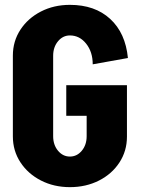

<svg xmlns="http://www.w3.org/2000/svg" viewBox="-20 -756 582 791"><path d="M253 -279V-405H503V-193Q503 -134 472 -86.5Q441 -39 387.5 -12Q334 15 268 15Q202 15 148.5 -12.5Q95 -40 64 -87.5Q33 -135 33 -194V-527Q33 -586 64 -633.5Q95 -681 148.5 -708.5Q202 -736 268 -736Q371 -736 434 -678Q497 -620 507 -517L362 -491Q362 -542 335 -576Q308 -610 268 -610Q239 -610 219 -586Q199 -562 199 -526V-195Q199 -159 219 -135Q239 -111 268 -111Q297 -111 317 -135Q337 -159 337 -195V-279Z"/></svg>

Font: Akshar
Style: Bold
Weight: 700
Designer: Tall Chai
Foundry: Tall Chai
Version: Version 1.000